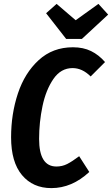

<svg xmlns="http://www.w3.org/2000/svg" viewBox="-20 -951 576 987"><path d="M520 -632 446 -558Q403 -601 353 -601Q293 -601 254.5 -545Q216 -489 198.5 -405.5Q181 -322 181 -237Q181 -95 270 -95Q300 -95 325.5 -108Q351 -121 387 -148L439 -67Q350 16 244 16Q149 16 93 -51Q37 -118 37 -245Q37 -365 72 -470.5Q107 -576 179 -642Q251 -708 355 -708Q408 -708 448 -688.5Q488 -669 520 -632ZM536 -876 401 -751H320L217 -883L271 -931L369 -847L486 -931Z"/></svg>

Font: Fira Sans Compressed SemiBold
Style: Italic
Weight: 600
Width: 1
Italic angle: -8°
Designer: bBox Type GmbH & Carrois Corporate GbR & Edenspiekermann AG
Foundry: bBox Type GmbH & Carrois Corporate GbR & Edenspiekermann AG
Version: Version 4.301